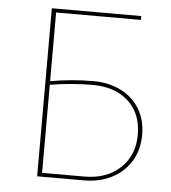

<svg xmlns="http://www.w3.org/2000/svg" viewBox="-49 -703 669 749"><g transform="rotate(5 285.0 -329.0)"><path d="M518 -197Q518 -139 491.5 -94.5Q465 -50 417 -25Q369 0 306 0H124V-658H474V-643H142V-374Q226 -389 310 -389Q369 -389 416.5 -366Q464 -343 491 -299.5Q518 -256 518 -197ZM501 -196Q501 -278 449 -326Q397 -374 308 -374Q228 -374 142 -360V-15H307Q395 -15 448 -65Q501 -115 501 -196Z"/></g></svg>

Font: Ysabeau Thin
Style: Regular
Weight: 200
Designer: Christian Thalmann (Catharsis Fonts)
Version: Version 0.003